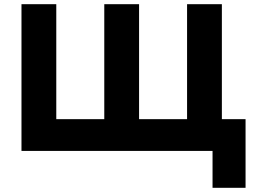

<svg xmlns="http://www.w3.org/2000/svg" viewBox="-20 -720 1216 916"><path d="M994 176V0H936.5V-151.5H1151.5V176ZM82.5 0V-700H248.5V-151.5H477.5V-700H643.5V-151.5H872.5V-700H1038.5V0Z"/></svg>

Font: Geologica Cursive
Style: Bold
Weight: 700
Designer: Sindre Bremnes, Frode Helland
Foundry: Monokrom Skriftforlag AS
Version: Version 1.010;gftools[0.9.28]